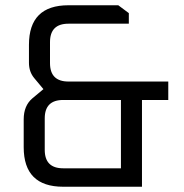

<svg xmlns="http://www.w3.org/2000/svg" viewBox="-20 -710 700 730"><path d="M70.1 -150.2V-256.1Q70.1 -308.1 103.1 -336.1L145.1 -371.1L110.1 -413.1Q90.1 -437.1 90.1 -471.1V-539.8Q90.1 -690 240.3 -690H429.7L469.8 -660.1V-619.9H240.2Q170.1 -619.9 170.1 -549.8V-470.1Q170.1 -400 240.2 -400H619.8V-329.9H519.8V0H220.3Q70.1 0 70.1 -150.2ZM150.1 -140.2Q150.1 -70.1 220.2 -70.1H439.8V-329.9H220.2Q150.1 -329.9 150.1 -259.9Z"/></svg>

Font: Oxanium ExtraLight
Style: Regular
Weight: 200
Designer: Severin Meyer
Version: Version 2.000